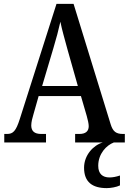

<svg xmlns="http://www.w3.org/2000/svg" viewBox="-20 -734 663 989"><path d="M2 0H217V-44H192C156 -44 141 -60 141 -88C141 -105 147 -128 152 -144L179 -239H397L427 -136C432 -118 437 -97 437 -84C437 -58 421 -44 389 -44H367V0H509C461 14 413 65 413 130C413 204 456 235 530 235C549 235 580 230 598 221V170C577 177 560 180 544 180C509 180 486 162 486 120C486 57 529 14 566 0H623V-44H614C579 -44 562 -55 550 -94L359 -714H271L82 -121C62 -58 47 -44 16 -44H2ZM197 -291 255 -486C270 -536 282 -581 291 -622C299 -581 313 -534 328 -478L381 -291Z"/></svg>

Font: Noto Serif Devanagari Condensed Medium
Style: Regular
Weight: 500
Width: 3
Designer: Universal Thirst, Indian Type Foundry and the Monotype Design Team
Foundry: Monotype Imaging Inc.
Version: Version 2.004